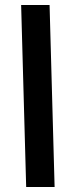

<svg xmlns="http://www.w3.org/2000/svg" viewBox="-20 -743 297 763"><path d="M84 0H197L177 -723H64Z"/></svg>

Font: Noto Sans Arabic UI Cn SmBd
Style: Regular
Weight: 600
Width: 3
Designer: Monotype Design Team, Nadine Chahine and Nizar Qandah
Foundry: Monotype Imaging Inc.
Version: Version 2.010